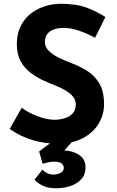

<svg xmlns="http://www.w3.org/2000/svg" viewBox="-20 -760 623 1026"><path d="M488 -558Q446 -581 402.5 -596Q359 -611 321 -611Q274 -611 247 -592Q220 -573 220 -535Q220 -509 240.5 -488.5Q261 -468 293.5 -452Q326 -436 361 -423Q404 -407 444 -382.5Q484 -358 510 -315.5Q536 -273 536 -203Q536 -147 507 -99Q478 -51 422 -21.5Q366 8 284 8Q221 8 155.5 -11Q90 -30 32 -71L96 -184Q134 -156 183 -138Q232 -120 271 -120Q297 -120 323.5 -127.5Q350 -135 367.5 -153Q385 -171 385 -203Q385 -225 370.5 -243Q356 -261 331.5 -276Q307 -291 278 -302Q244 -315 208 -332Q172 -349 140.5 -373.5Q109 -398 89.5 -434.5Q70 -471 70 -524Q70 -588 98.5 -635Q127 -682 179 -709.5Q231 -737 299 -740Q388 -740 443.5 -719Q499 -698 543 -669ZM207 146Q217 158 232.5 165.5Q248 173 267 173Q284 173 302.5 164Q321 155 321 137Q321 126 311 115Q301 104 268 104Q252 104 237 107.5Q222 111 208 115L189 49L258 -2H365L288 84L262 49Q273 47 283.5 46Q294 45 304 44Q360 42 398.5 65Q437 88 437 135Q437 173 414.5 197.5Q392 222 356.5 234Q321 246 281 246Q237 246 209 232.5Q181 219 164 201Z"/></svg>

Font: Reem Kufi Fun
Style: Bold
Weight: 700
Designer: Khaled Hosny
Version: Version 1.005